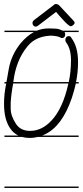

<svg xmlns="http://www.w3.org/2000/svg" viewBox="-22 -693 410 952"><path d="M368 -279H354Q346 -243 334 -207Q286 -66 199 -26Q193 -23 187 -21H368V-14H165Q145 -9 127 -9Q105 -9 87 -14H0V-21H69Q46 -32 31 -53Q-2 -97 -2 -178Q-2 -225 7 -269L9 -279H0V-286H10L22 -354Q35 -422 80 -478Q111 -515 146 -534H0V-541H161Q188 -552 218 -552H227Q232 -552 251 -551Q269 -551 288 -541H368V-534H298Q301 -530 301 -525Q302 -515 297 -509.5Q292 -504 286 -504.5Q280 -505 277 -507Q266 -514 235 -516H226Q154 -512 115 -464Q57 -395 44 -286H319Q330 -337 330 -394Q330 -452 305 -484Q302 -488 302 -495.5Q302 -503 306.5 -508.5Q311 -514 319.5 -514Q328 -514 332 -505Q365 -461 365 -385Q365 -336 355 -286H368ZM31 -184V-155Q31 -119 57 -79Q80 -44 127 -44Q186 -44 234 -96Q290 -156 317 -279H43V-277Q34 -231 31 -184ZM167 -566Q161 -561 155 -561Q148 -561 143.5 -566.5Q139 -572 139 -579Q139 -586 145 -592L251 -673H258Q262 -673 270 -668L341 -592Q348 -585 348 -580Q348 -575 341.5 -569Q335 -563 328 -563Q324 -563 314.5 -571Q305 -579 294.5 -590.5Q284 -602 273 -614Q262 -626 256 -634ZM368 239H0V232H368Z"/></svg>

Font: Gruenewald VA 1. Klasse
Style: Regular
Weight: 400
Designer: Peter Wiegel
Foundry: Peter Wiegel, nach dem Schriftentwurf von Dr. H. Gr¸newald
Version: Version 0.007